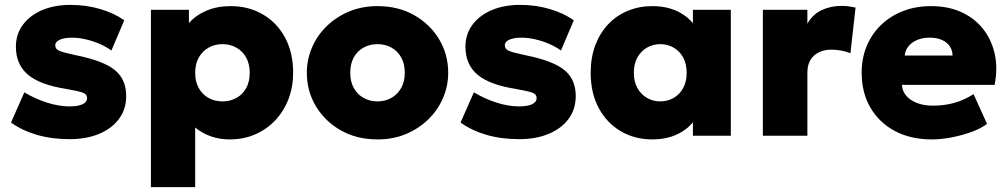

<svg xmlns="http://www.w3.org/2000/svg" viewBox="-20 -555 4119 785"><path d="M265 14Q191 14 130.5 -3.8Q70 -21.5 25 -54L79.5 -177.5Q123.5 -151 172.2 -135.5Q221 -120 263.5 -120Q299 -120 317.5 -128.8Q336 -137.5 336 -154.5Q336 -169.5 319 -176Q302 -182.5 250.5 -191.5Q144 -208 94.5 -249.5Q45 -291 45 -364Q45 -415.5 73.8 -454Q102.5 -492.5 152.8 -513.8Q203 -535 268.5 -535Q332.5 -535 390 -518Q447.5 -501 488 -472L435.5 -348.5Q414 -364 386.8 -375.8Q359.5 -387.5 330.2 -394.2Q301 -401 274.5 -401Q243.5 -401 224.8 -392.8Q206 -384.5 206 -369.5Q206 -354.5 221.8 -347.5Q237.5 -340.5 289 -329.5Q402 -307 449 -269Q496 -231 496 -162Q496 -109 466.8 -69.2Q437.5 -29.5 385.5 -7.8Q333.5 14 265 14Z M597 210V-515H752.5V-460.5Q780 -492.5 823.8 -511.2Q867.5 -530 923 -530Q996 -530 1054 -496.5Q1112 -463 1145.2 -401.8Q1178.5 -340.5 1178.5 -257.5Q1178.5 -199.5 1159.5 -150Q1140.5 -100.5 1105.8 -63.5Q1071 -26.5 1023.8 -5.8Q976.5 15 919.5 15Q879 15 843.2 2.8Q807.5 -9.5 778 -33.5V210ZM889.5 -140.5Q921.5 -140.5 947 -154.8Q972.5 -169 986.8 -195.2Q1001 -221.5 1001 -257.5Q1001 -293.5 986.5 -319.8Q972 -346 946.5 -360.2Q921 -374.5 889.5 -374.5Q858 -374.5 832.8 -360.2Q807.5 -346 792.8 -319.8Q778 -293.5 778 -257.5Q778 -221.5 792.5 -195.2Q807 -169 832.2 -154.8Q857.5 -140.5 889.5 -140.5Z M1523.5 15Q1438.5 15 1373.2 -22.2Q1308 -59.5 1271.2 -121.2Q1234.5 -183 1234.5 -257.5Q1234.5 -311.5 1255.5 -360.5Q1276.5 -409.5 1315.2 -447.5Q1354 -485.5 1407 -507.8Q1460 -530 1523.5 -530Q1608.5 -530 1673.8 -492.8Q1739 -455.5 1775.8 -393.8Q1812.5 -332 1812.5 -257.5Q1812.5 -204 1791.5 -154.8Q1770.5 -105.5 1731.8 -67.5Q1693 -29.5 1640.2 -7.2Q1587.5 15 1523.5 15ZM1523.5 -140.5Q1555 -140.5 1580.2 -154.8Q1605.5 -169 1620.2 -195.2Q1635 -221.5 1635 -257.5Q1635 -293.5 1620.5 -319.8Q1606 -346 1580.8 -360.2Q1555.5 -374.5 1523.5 -374.5Q1491.5 -374.5 1466 -360.2Q1440.5 -346 1426.2 -319.8Q1412 -293.5 1412 -257.5Q1412 -221.5 1426.5 -195.2Q1441 -169 1466.5 -154.8Q1492 -140.5 1523.5 -140.5Z M2103 14Q2029 14 1968.5 -3.8Q1908 -21.5 1863 -54L1917.5 -177.5Q1961.5 -151 2010.2 -135.5Q2059 -120 2101.5 -120Q2137 -120 2155.5 -128.8Q2174 -137.5 2174 -154.5Q2174 -169.5 2157 -176Q2140 -182.5 2088.5 -191.5Q1982 -208 1932.5 -249.5Q1883 -291 1883 -364Q1883 -415.5 1911.8 -454Q1940.5 -492.5 1990.8 -513.8Q2041 -535 2106.5 -535Q2170.5 -535 2228 -518Q2285.5 -501 2326 -472L2273.5 -348.5Q2252 -364 2224.8 -375.8Q2197.5 -387.5 2168.2 -394.2Q2139 -401 2112.5 -401Q2081.5 -401 2062.8 -392.8Q2044 -384.5 2044 -369.5Q2044 -354.5 2059.8 -347.5Q2075.5 -340.5 2127 -329.5Q2240 -307 2287 -269Q2334 -231 2334 -162Q2334 -109 2304.8 -69.2Q2275.5 -29.5 2223.5 -7.8Q2171.5 14 2103 14Z M2647 15Q2575 15 2518 -18.5Q2461 -52 2428 -113.2Q2395 -174.5 2395 -257.5Q2395 -320 2414 -370.2Q2433 -420.5 2467 -456.2Q2501 -492 2547.2 -511Q2593.5 -530 2647 -530Q2717 -530 2767.5 -499.2Q2818 -468.5 2838 -416.5L2813 -377.5V-515H2968V0H2813V-137.5L2838 -98.5Q2818 -46.5 2767.5 -15.8Q2717 15 2647 15ZM2679.5 -140.5Q2710 -140.5 2734.5 -154.8Q2759 -169 2773.2 -195.2Q2787.5 -221.5 2787.5 -257.5Q2787.5 -293.5 2773.2 -319.8Q2759 -346 2734.5 -360.2Q2710 -374.5 2679.5 -374.5Q2649.5 -374.5 2625 -360.2Q2600.5 -346 2586 -319.8Q2571.5 -293.5 2571.5 -257.5Q2571.5 -221.5 2586 -195.2Q2600.5 -169 2625 -154.8Q2649.5 -140.5 2679.5 -140.5Z M3099 0V-515H3281V-458Q3302 -496 3339.2 -513.5Q3376.5 -531 3421 -531Q3438.5 -531 3451.8 -528.8Q3465 -526.5 3478 -524L3457 -337.5Q3439.5 -344.5 3419.2 -348.2Q3399 -352 3379.5 -352Q3336.5 -352 3308.8 -328.2Q3281 -304.5 3281 -256.5V0Z M3789.5 15Q3703.5 15 3639 -19.2Q3574.5 -53.5 3538.8 -114.8Q3503 -176 3503 -258Q3503 -318 3524 -367.8Q3545 -417.5 3583 -453.8Q3621 -490 3672.8 -510Q3724.5 -530 3786.5 -530Q3856 -530 3909.8 -505.8Q3963.5 -481.5 3998.5 -437.8Q4033.5 -394 4046.8 -335.5Q4060 -277 4046.5 -208H3667.5Q3669 -182.5 3685.2 -163.5Q3701.5 -144.5 3729.5 -133.8Q3757.5 -123 3794 -123Q3840.5 -123 3881 -134.2Q3921.5 -145.5 3960.5 -170L4015.5 -48.5Q3992 -30.5 3953.8 -16.2Q3915.5 -2 3872 6.5Q3828.5 15 3789.5 15ZM3679 -328H3874.5Q3874 -361 3848.8 -381Q3823.5 -401 3781.5 -401Q3739 -401 3710.8 -381Q3682.5 -361 3679 -328Z"/></svg>

Font: Geologica ExtraBold
Style: Regular
Weight: 800
Designer: Sindre Bremnes, Frode Helland
Foundry: Monokrom Skriftforlag AS
Version: Version 1.010;gftools[0.9.28]